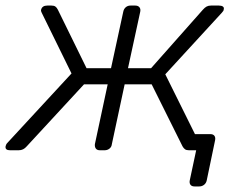

<svg xmlns="http://www.w3.org/2000/svg" viewBox="-47 -540 866 690"><path d="M652 130Q642 130 637.5 124Q633 118 635 108L658 0H638L619 -58H709Q719 -58 723.5 -52Q728 -46 726 -36L696 108Q694 118 686.5 124Q679 130 669 130ZM-11 0Q-20 0 -24 -3.5Q-28 -7 -27 -14Q-26 -17 -25 -20Q-24 -23 -20 -27L210 -276L103 -494Q101 -498 100.5 -501Q100 -504 101 -506Q103 -513 108.5 -516.5Q114 -520 123 -520H138Q147 -520 152 -516.5Q157 -513 161 -505L264 -295H352L396 -498Q398 -508 405 -514Q412 -520 422 -520H439Q449 -520 454 -514Q459 -508 457 -498L413 -295H496L682 -505Q689 -513 695.5 -516.5Q702 -520 711 -520H740Q749 -520 754 -516.5Q759 -513 757 -506Q757 -501 750 -494L547 -273L669 -27Q671 -23 672 -20Q673 -17 672 -14Q671 -7 665 -3.5Q659 0 650 0H632Q623 0 618 -3.5Q613 -7 609 -14L498 -237H401L355 -22Q354 -12 346.5 -6Q339 0 329 0H312Q302 0 297.5 -6Q293 -12 294 -22L340 -237H255L49 -14Q43 -7 36 -3.5Q29 0 20 0Z"/></svg>

Font: Rubik Light Light
Style: Italic
Weight: 300
Italic angle: -12°
Version: Version 2.104